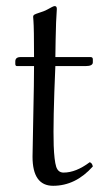

<svg xmlns="http://www.w3.org/2000/svg" viewBox="-20 -595 340 625"><path d="M46.9 -409.2H90.8Q90.8 -456.1 90.3 -485.6Q89.8 -515.1 88.9 -526.6Q87.9 -538.1 87.9 -540Q87.9 -544.9 92 -547.4Q96.2 -549.8 106.2 -553Q116.2 -556.2 121.1 -558.1Q127 -560.1 135 -564.5Q143.1 -568.8 148.9 -572Q154.8 -575.2 158.2 -575.2Q165 -575.2 165 -565.9Q162.1 -527.8 161.1 -465.8L160.2 -409.2H274.9Q281.7 -409.2 282.2 -402.8V-392.1Q282.2 -379.9 258.8 -379.9H160.2Q152.3 -198.7 154.8 -121.1Q156.7 -72.3 162.8 -52.7Q168.9 -33.2 187 -33.2Q227.1 -33.2 272 -66.9Q279.8 -64.9 282.2 -53.2Q226.1 9.8 152.8 9.8Q85.9 9.8 85.9 -85Q85.9 -110.8 88.4 -219.5Q90.8 -328.1 90.8 -379.9H35.2Q30.3 -379.9 29.8 -386.2V-395Q29.8 -409.2 46.9 -409.2Z"/></svg>

Font: Linux Libertine Display
Style: Regular
Weight: 400
Designer: Philipp H. Poll
Foundry: Philipp H. Poll
Version: Version 5.0.9